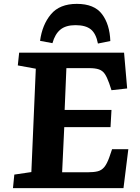

<svg xmlns="http://www.w3.org/2000/svg" viewBox="-20 -972 724 992"><path d="M165 -617 72 -634 79 -700H621L637 -515L556 -506L544 -542Q533 -573 521.5 -590Q510 -607 491 -613.5Q472 -620 441 -620H323L314 -404H556L551 -315H312L301 -82H436Q465 -82 485 -87Q505 -92 519 -109Q533 -126 545 -160L559 -201H643L618 0H47L54 -70L142 -83ZM486 -747Q476 -799 449 -820.5Q422 -842 370 -842Q320 -842 292 -819Q264 -796 251 -749L187 -761Q198 -844 243 -898Q288 -952 377 -952Q467 -952 507 -899Q547 -846 550 -760Z"/></svg>

Font: Literata 7pt
Style: Bold Italic
Weight: 700
Italic angle: -2°
Designer: Latin by Veronika Burian and Jose Scaglione. Greek by Irene Vlachou. Cyrillic by Vera Evstafieva
Foundry: TypeTogether
Version: Version 3.002